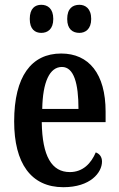

<svg xmlns="http://www.w3.org/2000/svg" viewBox="-20 -770 495 800"><path d="M311 -633C335 -633 360 -648 360 -691C360 -735 335 -750 311 -750C283 -750 260 -735 260 -691C260 -648 283 -633 311 -633ZM152 -633C178 -633 202 -648 202 -691C202 -735 178 -750 152 -750C126 -750 104 -735 104 -691C104 -648 126 -633 152 -633ZM244 10C357 10 405 -51 405 -97C405 -118 393 -130 379 -135C360 -90 326 -53 271 -53C196 -53 156 -118 154 -261H420V-305C420 -463 350 -547 235 -547C111 -547 39 -452 39 -264C39 -90 109 10 244 10ZM307 -316H156C158 -429 187 -491 238 -491C288 -491 307 -422 307 -316Z"/></svg>

Font: Noto Serif Sinhala ExtraCondensed SemiBold
Style: Regular
Weight: 600
Width: 2
Designer: Jelle Bosma - Monotype Design Team
Foundry: Monotype Imaging Inc.
Version: Version 2.007